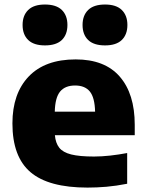

<svg xmlns="http://www.w3.org/2000/svg" viewBox="-20 -820 646 850"><path d="M367.5 10.5Q195 10.5 115 -57.8Q35 -126 35 -273.5Q35 -406 107.2 -481.5Q179.5 -557 315 -557Q444 -557 510.2 -480.8Q576.5 -404.5 576.5 -267.5V-221.5H223Q226 -187 242.2 -166.2Q258.5 -145.5 295.2 -136.2Q332 -127 396 -127Q429.5 -127 467.8 -131.2Q506 -135.5 543 -142.5V-6.5Q494.5 3 451.5 6.8Q408.5 10.5 367.5 10.5ZM312.5 -441.5Q268.5 -441.5 246.2 -414.8Q224 -388 222.5 -325.5H401Q399.5 -388 377.8 -414.8Q356 -441.5 312.5 -441.5ZM445 -619Q395 -619 370.2 -643Q345.5 -667 345.5 -709.5Q345.5 -751.5 370.2 -775.8Q395 -800 445 -800Q494.5 -800 519.2 -775.8Q544 -751.5 544 -709.5Q544 -667 519.2 -643Q494.5 -619 445 -619ZM179 -619Q129.5 -619 104.8 -643Q80 -667 80 -709.5Q80 -751.5 104.8 -775.8Q129.5 -800 179 -800Q229 -800 253.8 -775.8Q278.5 -751.5 278.5 -709.5Q278.5 -667 253.8 -643Q229 -619 179 -619Z"/></svg>

Font: Encode Sans Semi Expanded ExtraBold
Style: Regular
Weight: 800
Width: 6
Designer: Multiple Designers
Foundry: Impallari Type
Version: Version 3.000; ttfautohint (v1.8.3) -l 8 -r 50 -G 200 -x 14 